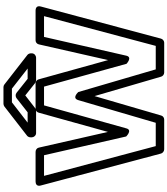

<svg xmlns="http://www.w3.org/2000/svg" viewBox="52 -1018 991 1136"><g transform="rotate(-90 548.0 -450.5)"><path d="M786 -199 897 -686H1020L844 -25H705L571 -483C571 -483 535 -524 523 -483L389 -25H251L75 -686H197L308 -200C308 -200 346 -161 356 -199L492 -686H603L738 -198C738 -198 777 -161 786 -199ZM760 -307 646 -718C643 -729 633 -736 622 -736H473C462 -736 452 -729 449 -718L335 -308L242 -717C240 -728 229 -736 217 -736H42C9 -736 17 -708 18 -705L207 6C209 15 220 25 232 25H408C419 25 429 18 432 7L547 -387L662 7C665 17 675 25 686 25H863C873 25 884 17 887 6L1077 -705C1086 -737 1055 -736 1052 -736H877C866 -736 856 -729 853 -717ZM710 -783H649L566 -849C557 -856 543 -855 535 -849L451 -783H390L510 -876H591ZM800 -764C800 -770 797 -779 791 -784L615 -921C611 -924 606 -926 600 -926H502C497 -926 490 -924 486 -921L312 -786C307 -782 303 -774 303 -766V-758C303 -747 313 -733 328 -733H460C465 -733 471 -735 475 -738L551 -797L625 -738C629 -735 635 -733 641 -733H775C786 -733 800 -743 800 -758Z"/></g></svg>

Font: Asimov
Style: XWidOu
Weight: 500
Designer: Google
Version: Version 2.000980; 2014